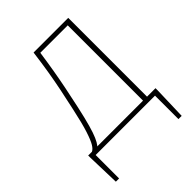

<svg xmlns="http://www.w3.org/2000/svg" viewBox="-238 -780 1089 1089"><g transform="rotate(-45 306.0 -236.0)"><path d="M68 0V188H42L36 -12V-28H576V-12L570 188H544V0ZM476 -20V-632H256Q246 -562 236 -503.5Q226 -445 214.5 -388Q203 -331 188 -262Q172 -189 159 -143Q146 -97 134.5 -71Q123 -45 113 -32.5Q103 -20 92 -14L66 -28Q80 -34 93.5 -56Q107 -78 123.5 -128.5Q140 -179 160 -272Q176 -344 188 -403Q200 -462 210 -522.5Q220 -583 230 -660H508V-20Z"/></g></svg>

Font: Source Sans 3
Style: Regular
Weight: 200
Designer: Paul D. Hunt
Foundry: Adobe
Version: Version 3.046;hotconv 1.0.118;makeotfexe 2.5.65603